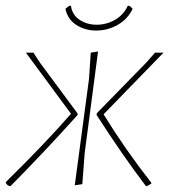

<svg xmlns="http://www.w3.org/2000/svg" viewBox="-25 -633 590 660"><path d="M312 -456 266 -106 258 0 232 4 281 -362 287 -452ZM242 -238Q123 -106 12 6L9 7Q-1 4 -5 -4V-7Q135 -145 219 -242L64 -452H90L112 -418L241 -244ZM331 -240Q407 -117 495 -5V-2Q487 4 479 7L476 6Q395 -101 307 -238L308 -244L478 -418L508 -452H537ZM431 -603Q414 -567 379.5 -547.5Q345 -528 306 -528Q267 -528 237 -547.5Q207 -567 200 -603L213 -613H219Q223 -582 248.5 -565Q274 -548 307 -548Q341 -548 370.5 -565Q400 -582 414 -613H420Z"/></svg>

Font: Luna Sans Thin
Style: Italic
Weight: 250
Italic angle: -7°
Designer: Juan Pablo del Peral
Foundry: Huerta Tipografica
Version: Version 2.001; ttfautohint (v1.5)